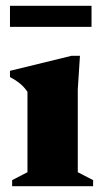

<svg xmlns="http://www.w3.org/2000/svg" viewBox="-20 -644 356 664"><path d="M256.5 -451 249 -334.5V-48.5L302 -21V0H22V-21L75 -48.5V-326.5Q63 -344 48 -356Q33 -368 14.5 -377.5V-399L227 -451ZM14.5 -551V-624H296.5V-551Z"/></svg>

Font: Newsreader Text ExtraBold
Style: Regular
Weight: 800
Designer: Hugues Gentile
Foundry: Production Type
Version: Version 1.001